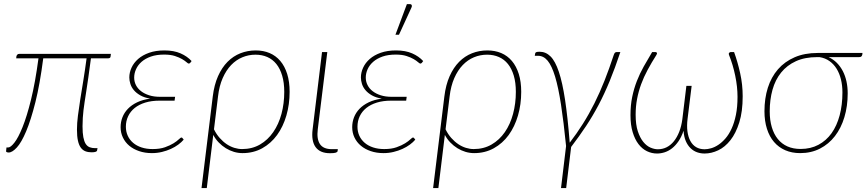

<svg xmlns="http://www.w3.org/2000/svg" viewBox="-20 -750 4278 948"><path d="M526 -471.5Q525.5 -462 513.5 -462H429Q422 -407.5 416.2 -367.8Q410.5 -328 405.8 -298.2Q401 -268.5 397.8 -246.5Q394.5 -224.5 392.2 -205.5Q390 -186.5 388.8 -168Q387.5 -149.5 387.5 -126.5Q387.5 -93.5 391.5 -72.5Q395.5 -51.5 403.2 -39.5Q411 -27.5 422.8 -23Q434.5 -18.5 449.5 -18.5H461.5L459.5 -8Q459.5 2 432 2Q415 2 401.5 -3.2Q388 -8.5 378.8 -21.2Q369.5 -34 364.8 -55.5Q360 -77 360 -110Q360 -141.5 364.8 -179Q369.5 -216.5 376.5 -260.5Q383.5 -304.5 391.8 -355Q400 -405.5 407.5 -462H193.5Q177 -334 154.8 -245.5Q132.5 -157 109.2 -101.8Q86 -46.5 63.2 -21.8Q40.5 3 23 3Q17.5 3 13.5 1.2Q9.5 -0.5 10 -3.5L12 -22H21Q32.5 -22 51.2 -45.8Q70 -69.5 91.2 -122Q112.5 -174.5 133.2 -258.2Q154 -342 170 -462H60L61 -472Q62 -476 65.2 -480Q68.5 -484 75 -484H527.5Z M887 -60.5Q876.5 -48 860.2 -36Q844 -24 823.8 -14.8Q803.5 -5.5 779.8 0.2Q756 6 730 6Q695.5 6 667 -3.8Q638.5 -13.5 618.2 -30.5Q598 -47.5 586.8 -71Q575.5 -94.5 575.5 -122Q575.5 -147.5 584.5 -170.8Q593.5 -194 611.5 -212.8Q629.5 -231.5 657 -244.8Q684.5 -258 721.5 -263Q692.5 -268 672.8 -279.2Q653 -290.5 641 -304.8Q629 -319 623.8 -335.5Q618.5 -352 618.5 -367.5Q618.5 -392 629.5 -416Q640.5 -440 662.2 -459Q684 -478 716.5 -489.5Q749 -501 792 -501Q838.5 -501 871.5 -486.5Q904.5 -472 926 -448.5L919.5 -440Q916 -436 912 -436Q908.5 -436 900.8 -443Q893 -450 879 -458.2Q865 -466.5 843.5 -473.5Q822 -480.5 790.5 -480.5Q753 -480.5 725.2 -470.8Q697.5 -461 679.2 -445Q661 -429 651.8 -408.5Q642.5 -388 642.5 -367Q642.5 -347 651.2 -329.8Q660 -312.5 676.5 -299.8Q693 -287 716.5 -279.5Q740 -272 770 -272H844.5L842 -253H767.5Q728 -253 697.2 -243.5Q666.5 -234 645.2 -217Q624 -200 612.8 -176.2Q601.5 -152.5 601.5 -124.5Q601.5 -100 610.8 -79.8Q620 -59.5 637.2 -44.8Q654.5 -30 679 -22Q703.5 -14 733.5 -14Q769.5 -14 794.8 -23Q820 -32 836.8 -42.5Q853.5 -53 862.8 -62Q872 -71 876 -71Q879 -71 881.5 -67.5Z M1036.5 -111.5Q1048.5 -87 1064.8 -68.8Q1081 -50.5 1099.2 -38.2Q1117.5 -26 1137 -20Q1156.5 -14 1175.5 -14Q1225 -14 1263.8 -36.5Q1302.5 -59 1329.2 -97.8Q1356 -136.5 1369.8 -187.8Q1383.5 -239 1383.5 -296.5Q1383.5 -342 1373.2 -376.5Q1363 -411 1344.5 -434Q1326 -457 1299.8 -468.5Q1273.5 -480 1241.5 -480Q1207.5 -480 1176.8 -467.2Q1146 -454.5 1121.2 -428.8Q1096.5 -403 1079.5 -364.2Q1062.5 -325.5 1056.5 -274ZM1030.5 -273.5Q1037.5 -331 1056.5 -373.8Q1075.5 -416.5 1103.5 -444.8Q1131.5 -473 1167 -487Q1202.5 -501 1243 -501Q1280.5 -501 1311.2 -488Q1342 -475 1364 -449Q1386 -423 1398 -384.8Q1410 -346.5 1410 -296.5Q1410 -234.5 1394 -179.5Q1378 -124.5 1348 -83.2Q1318 -42 1274.8 -18Q1231.5 6 1177.5 6Q1156 6 1135 -0.2Q1114 -6.5 1095 -18.2Q1076 -30 1060 -46.5Q1044 -63 1033 -84L1001 178.5H975Z M1570 -493H1596L1549 -111.5Q1543 -63.5 1559.8 -38.5Q1576.5 -13.5 1619 -13.5H1648L1647 -4.5Q1646.5 0.5 1638.8 3.5Q1631 6.5 1609.5 6.5Q1560 6.5 1538.2 -23.8Q1516.5 -54 1523.5 -111Z M2030.5 -60.5Q2020 -48 2003.8 -36Q1987.5 -24 1967.2 -14.8Q1947 -5.5 1923.2 0.2Q1899.5 6 1873.5 6Q1839 6 1810.5 -3.8Q1782 -13.5 1761.8 -30.5Q1741.5 -47.5 1730.2 -71Q1719 -94.5 1719 -122Q1719 -147.5 1728 -170.8Q1737 -194 1755 -212.8Q1773 -231.5 1800.5 -244.8Q1828 -258 1865 -263Q1836 -268 1816.2 -279.2Q1796.5 -290.5 1784.5 -304.8Q1772.5 -319 1767.2 -335.5Q1762 -352 1762 -367.5Q1762 -392 1773 -416Q1784 -440 1805.8 -459Q1827.5 -478 1860 -489.5Q1892.5 -501 1935.5 -501Q1982 -501 2015 -486.5Q2048 -472 2069.5 -448.5L2063 -440Q2059.5 -436 2055.5 -436Q2052 -436 2044.2 -443Q2036.5 -450 2022.5 -458.2Q2008.5 -466.5 1987 -473.5Q1965.5 -480.5 1934 -480.5Q1896.5 -480.5 1868.8 -470.8Q1841 -461 1822.8 -445Q1804.5 -429 1795.2 -408.5Q1786 -388 1786 -367Q1786 -347 1794.8 -329.8Q1803.5 -312.5 1820 -299.8Q1836.5 -287 1860 -279.5Q1883.5 -272 1913.5 -272H1988L1985.5 -253H1911Q1871.5 -253 1840.8 -243.5Q1810 -234 1788.8 -217Q1767.5 -200 1756.2 -176.2Q1745 -152.5 1745 -124.5Q1745 -100 1754.2 -79.8Q1763.5 -59.5 1780.8 -44.8Q1798 -30 1822.5 -22Q1847 -14 1877 -14Q1913 -14 1938.2 -23Q1963.5 -32 1980.2 -42.5Q1997 -53 2006.2 -62Q2015.5 -71 2019.5 -71Q2022.5 -71 2025 -67.5ZM1932.5 -578.5 1989 -729.5H2005.5Q2011 -729.5 2013 -724.5Q2015 -719.5 2011.5 -712.5L1950 -578.5Z M2180 -111.5Q2192 -87 2208.2 -68.8Q2224.5 -50.5 2242.8 -38.2Q2261 -26 2280.5 -20Q2300 -14 2319 -14Q2368.5 -14 2407.2 -36.5Q2446 -59 2472.8 -97.8Q2499.5 -136.5 2513.2 -187.8Q2527 -239 2527 -296.5Q2527 -342 2516.8 -376.5Q2506.5 -411 2488 -434Q2469.5 -457 2443.2 -468.5Q2417 -480 2385 -480Q2351 -480 2320.2 -467.2Q2289.5 -454.5 2264.8 -428.8Q2240 -403 2223 -364.2Q2206 -325.5 2200 -274ZM2174 -273.5Q2181 -331 2200 -373.8Q2219 -416.5 2247 -444.8Q2275 -473 2310.5 -487Q2346 -501 2386.5 -501Q2424 -501 2454.8 -488Q2485.5 -475 2507.5 -449Q2529.5 -423 2541.5 -384.8Q2553.5 -346.5 2553.5 -296.5Q2553.5 -234.5 2537.5 -179.5Q2521.5 -124.5 2491.5 -83.2Q2461.5 -42 2418.2 -18Q2375 6 2321 6Q2299.5 6 2278.5 -0.2Q2257.5 -6.5 2238.5 -18.2Q2219.5 -30 2203.5 -46.5Q2187.5 -63 2176.5 -84L2144.5 178.5H2118.5Z M3043 -493Q3016.5 -413.5 2990.5 -350.2Q2964.5 -287 2935.8 -232.5Q2907 -178 2873.8 -127.8Q2840.5 -77.5 2800 -24.5L2775.5 178.5H2750L2775 -29Q2763 -149 2750 -233.5Q2737 -318 2720.8 -371.8Q2704.5 -425.5 2684.2 -450Q2664 -474.5 2637 -474.5H2620.5L2622 -484Q2622.5 -489 2626.2 -491.8Q2630 -494.5 2644.5 -494.5Q2675 -494.5 2698.2 -471.5Q2721.5 -448.5 2739.2 -395.8Q2757 -343 2770 -257Q2783 -171 2793 -45.5Q2828 -91 2858.2 -139Q2888.5 -187 2915 -240Q2941.5 -293 2964.8 -351.8Q2988 -410.5 3010 -477.5Q3013 -487 3016.5 -490Q3020 -493 3025 -493Z M3604.5 -493Q3622 -445 3634.5 -388.8Q3647 -332.5 3647 -274.5Q3647 -199 3630.2 -145.5Q3613.5 -92 3586.5 -57.8Q3559.5 -23.5 3526 -7.8Q3492.5 8 3459 8Q3439.5 8 3421.8 1.8Q3404 -4.5 3389.8 -18.2Q3375.5 -32 3366.2 -53.2Q3357 -74.5 3355 -104.5Q3345 -74.5 3330.5 -53.2Q3316 -32 3298.8 -18.2Q3281.5 -4.5 3262.2 1.8Q3243 8 3224 8Q3198 8 3174.2 -3.5Q3150.5 -15 3132.5 -38.5Q3114.5 -62 3103.8 -97.5Q3093 -133 3093 -181.5Q3093 -230.5 3101.5 -271.5Q3110 -312.5 3124.5 -349.8Q3139 -387 3158.5 -421.8Q3178 -456.5 3200 -493H3216Q3220.5 -493 3223 -489.8Q3225.5 -486.5 3221.5 -479.5Q3197 -441 3177.8 -405.2Q3158.5 -369.5 3145.5 -333.8Q3132.5 -298 3125.5 -261Q3118.5 -224 3118.5 -183.5Q3118.5 -134.5 3129.2 -102Q3140 -69.5 3156.2 -49.5Q3172.5 -29.5 3191.8 -21.2Q3211 -13 3228 -13Q3252 -13 3272 -23.2Q3292 -33.5 3307.5 -52.8Q3323 -72 3333.8 -99.5Q3344.5 -127 3349 -161L3369 -326H3395L3375 -164Q3370.5 -129.5 3374.2 -101.5Q3378 -73.5 3388.8 -53.8Q3399.5 -34 3417.2 -23.5Q3435 -13 3459 -13Q3473.5 -13 3491.2 -18Q3509 -23 3527 -35Q3545 -47 3562 -66.5Q3579 -86 3592.2 -114.8Q3605.5 -143.5 3613.5 -182.5Q3621.5 -221.5 3621.5 -272Q3621.5 -321.5 3610.2 -376Q3599 -430.5 3579 -480Q3577 -486.5 3580.8 -489.8Q3584.5 -493 3588.5 -493Z M4015 -468Q3954 -468 3909.8 -447.8Q3865.5 -427.5 3836.8 -391.8Q3808 -356 3794.2 -306.8Q3780.5 -257.5 3780.5 -200Q3780.5 -156.5 3790.8 -122Q3801 -87.5 3820.5 -63.5Q3840 -39.5 3868.2 -27Q3896.5 -14.5 3933 -14.5Q3982.5 -14.5 4021 -35Q4059.5 -55.5 4085.8 -92.2Q4112 -129 4125.8 -180.5Q4139.5 -232 4139.5 -293.5Q4139.5 -328 4132.2 -357.8Q4125 -387.5 4110.8 -410.5Q4096.5 -433.5 4075.5 -448.5Q4054.5 -463.5 4026.5 -468ZM4238.5 -488.5 4237.5 -480Q4236.5 -475 4233.2 -471.5Q4230 -468 4222 -468H4071Q4094 -457.5 4111.8 -439.8Q4129.5 -422 4141.5 -398.8Q4153.5 -375.5 4159.5 -347.8Q4165.5 -320 4165.5 -289Q4165.5 -225.5 4149.2 -171.5Q4133 -117.5 4102.5 -78Q4072 -38.5 4028.5 -16.2Q3985 6 3930.5 6Q3890 6 3857.2 -8.2Q3824.5 -22.5 3801.8 -49Q3779 -75.5 3766.8 -114Q3754.5 -152.5 3754.5 -201Q3754.5 -264 3771.2 -316.8Q3788 -369.5 3821.2 -407.8Q3854.5 -446 3903.5 -467.2Q3952.5 -488.5 4017 -488.5Z"/></svg>

Font: Lato ExtraLight
Style: Italic
Weight: 275
Italic angle: -7°
Designer: Lukasz Dziedzic with Adam Twardoch and Botio Nikoltchev
Foundry: tyPoland Lukasz Dziedzic
Version: Version 2.015; 2015-08-06; http://www.latofonts.com/